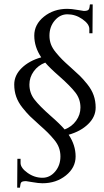

<svg xmlns="http://www.w3.org/2000/svg" viewBox="-20 -618 483 889"><path d="M45.9 -226.6Q45.9 -269.5 80.6 -303.2Q115.2 -336.9 170.9 -352.5Q138.7 -400.4 138.7 -453.1Q138.7 -504.9 183.6 -541Q228.5 -577.1 292 -577.1Q310.5 -577.1 337.4 -572.3Q364.3 -567.4 368.2 -567.4Q383.8 -567.4 389.2 -572.3Q394.5 -577.1 395.5 -592.8L396.5 -597.7H409.2L408.2 -463.9H393.6V-485.4Q392.6 -507.8 360.8 -529.8Q329.1 -551.8 292 -551.8Q257.8 -551.8 233.4 -522.9Q209 -494.1 209 -453.1Q209 -431.6 215.8 -413.1Q222.7 -394.5 238.8 -375Q254.9 -355.5 268.1 -342.3Q281.2 -329.1 306.6 -306.6Q335 -281.2 349.6 -267.1Q364.3 -252.9 384.3 -228Q404.3 -203.1 413.6 -176.8Q422.9 -150.4 422.9 -120.1Q422.9 -77.1 388.2 -43.5Q353.5 -9.8 297.9 5.9Q330.1 53.7 330.1 106.4Q330.1 158.2 285.2 194.3Q240.2 230.5 176.8 230.5Q158.2 230.5 131.3 225.6Q104.5 220.7 100.6 220.7Q84 220.7 79.1 225.6Q74.2 230.5 73.2 245.1L72.3 251H59.6L60.5 117.2H75.2V137.7Q76.2 160.2 107.9 182.6Q139.6 205.1 176.8 205.1Q210.9 205.1 235.4 176.3Q259.8 147.5 259.8 106.4Q259.8 85 252.9 65.9Q246.1 46.9 230 27.8Q213.9 8.8 200.7 -4.4Q187.5 -17.6 162.1 -40Q133.8 -65.4 119.1 -79.6Q104.5 -93.8 84.5 -118.7Q64.5 -143.6 55.2 -169.9Q45.9 -196.3 45.9 -226.6ZM116.2 -226.6Q116.2 -187.5 139.6 -157.2Q163.1 -127 212.9 -83Q258.8 -43 279.3 -18.6Q312.5 -31.2 332.5 -59.1Q352.5 -86.9 352.5 -120.1Q352.5 -159.2 329.1 -189.5Q305.7 -219.7 255.9 -263.7Q210 -303.7 189.5 -328.1Q156.2 -315.4 136.2 -287.6Q116.2 -259.8 116.2 -226.6Z"/></svg>

Font: Kleymisska
Style: Regular
Weight: 500
Italic angle: -8°
Designer: gluk
Foundry: gluk
Version: Version 0.298